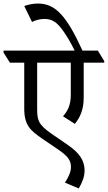

<svg xmlns="http://www.w3.org/2000/svg" viewBox="-59 -909 609 1085"><path d="M386 156C404 125 419 92 419 54C419 -4 387 -46 327 -88L231 -154C155 -207 151 -232 151 -298V-555H341V-373C341 -314 323 -281 297 -252L364 -209C392 -243 414 -288 414 -356V-555H530V-564L494 -623H407C317 -821 253 -889 156 -889C125 -889 98 -882 78 -875L122 -785C143 -796 170 -802 191 -802C236 -802 264 -784 301 -730C320 -702 339 -672 363 -623H-39V-612L-3 -555H78V-295C78 -201 113 -172 177 -127L270 -64C319 -30 342 -6 342 34C342 60 331 88 308 123Z"/></svg>

Font: Noto Serif Devanagari SemiCondensed
Style: Regular
Weight: 400
Width: 4
Designer: Universal Thirst, Indian Type Foundry and the Monotype Design Team
Foundry: Monotype Imaging Inc.
Version: Version 2.004